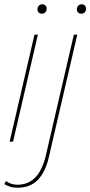

<svg xmlns="http://www.w3.org/2000/svg" viewBox="-20 -662 422 897"><path d="M175 -598Q166 -598 160.5 -604Q155 -610 155 -618Q155 -629 161.5 -635.5Q168 -642 178 -642Q187 -642 192.5 -636Q198 -630 198 -622Q198 -611 192 -604.5Q186 -598 175 -598ZM157 -500 41 0H25L141 -500ZM359 -598Q350 -598 344.5 -604Q339 -610 339 -618Q339 -629 345.5 -635.5Q352 -642 362 -642Q371 -642 376.5 -636Q382 -630 382 -622Q382 -611 376 -604.5Q370 -598 359 -598ZM61 215Q42 215 26.5 210Q11 205 0 198L8 184Q19 192 32.5 196.5Q46 201 61 201Q112 201 145 167Q178 133 194 65L325 -500H341L208 73Q193 139 158 177Q123 215 61 215Z"/></svg>

Font: Work Sans Thin
Style: Italic
Weight: 250
Italic angle: -13°
Designer: Wei Huang
Foundry: Wei Huang
Version: Version 2.012